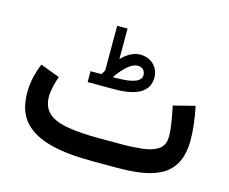

<svg xmlns="http://www.w3.org/2000/svg" viewBox="-92 -770 1070 898"><g transform="rotate(15 442.5 -321.0)"><path d="M305.2 -404.3V-351.6H435.1C542.5 -351.6 601.1 -383.3 601.6 -451.7C601.6 -476.6 593.3 -497.6 576.2 -514.6C559.1 -531.2 537.1 -539.6 510.3 -539.6C477.1 -539.6 448.2 -521.5 420.9 -494.1V-641.6H370.6V-425.8C366.7 -419.4 363.3 -411.6 357.9 -404.3ZM412.6 -404.3C448.2 -455.1 482.9 -486.3 512.7 -486.3C535.6 -486.3 549.3 -471.7 549.3 -450.2C549.3 -422.4 516.1 -404.8 434.6 -404.8ZM536.1 0C706.5 0 840.8 -27.8 840.8 -213.4C840.8 -259.8 834 -319.8 821.8 -375L717.8 -348.6C729 -299.3 738.8 -243.2 738.8 -203.6C738.8 -175.3 729 -154.8 710 -141.6C690.4 -128.4 665.5 -120.6 634.8 -117.2C604 -113.8 571.3 -111.8 537.1 -111.8H422.9C366.7 -111.8 318.4 -115.2 277.3 -121.6C194.8 -134.3 147.9 -168 147.9 -238.8C147.9 -271.5 158.7 -310.1 168.9 -339.4L75.2 -374.5C57.1 -331.5 44.9 -282.2 44.9 -231.4C44.9 -171.9 60.1 -125.5 90.3 -91.8C150.4 -24.9 265.1 0 422.9 0Z"/></g></svg>

Font: Vazirmatn Medium
Style: Regular
Weight: 500
Designer: Saber Rastikerdar
Foundry: Saber Rastikerdar
Version: Version 33.003